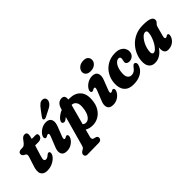

<svg xmlns="http://www.w3.org/2000/svg" viewBox="19 -1533 2590 2590"><g transform="rotate(-45 1314.5 -238.0)"><path d="M83.5 -352.5 64 -362Q38.5 -379 38.5 -403Q38.5 -422.5 53 -434.2Q67.5 -446 92.5 -446H108.5Q130 -446 144 -452.5Q158 -459 175 -479L211.5 -525.5Q222 -538 234.8 -546Q247.5 -554 266 -554Q285.5 -554 295.8 -543.5Q306 -533 306 -516Q306 -504 303 -486.8Q300 -469.5 293 -447L291 -441.5H368.5Q397.5 -441.5 397.5 -410.5Q397.5 -381.5 377 -364.5Q356.5 -347.5 322.5 -347.5H262.5L214.5 -191.5Q199.5 -144 206.2 -127Q213 -110 234.5 -110Q259.5 -110 288 -136.5Q299 -146 305.5 -149.2Q312 -152.5 319.5 -152.5Q342.5 -152 341.5 -123.5Q340.5 -95.5 313.2 -64.2Q286 -33 240 -11Q194 11 136.5 11Q70.5 11 46.2 -35Q22 -81 57 -178L89 -277Q101 -310 100.2 -326Q99.5 -342 83.5 -352.5Z M611 -126.5Q622.5 -126.5 638.5 -138Q652.5 -147 663 -141Q674 -136.5 676.5 -120.5Q679 -104.5 666 -79.5Q644 -39 603.5 -13.8Q563 11.5 512.5 11.5Q447 11.5 429.5 -31.8Q412 -75 439 -139L492.5 -273Q506 -305.5 504.8 -319.2Q503.5 -333 489 -333Q478 -333 459.5 -321Q443.5 -311.5 432 -316.5Q420.5 -321 417.8 -337.2Q415 -353.5 428.5 -377.5Q451.5 -415.5 494 -441.2Q536.5 -467 585.5 -467Q647.5 -467 666.2 -423.8Q685 -380.5 656.5 -310.5L606.5 -182Q584 -126.5 611 -126.5ZM659 -637Q686.5 -675.5 714.5 -697.8Q742.5 -720 776 -713.5Q804 -708.5 812.8 -685Q821.5 -661.5 810 -635.5Q798.5 -609.5 777.2 -592.2Q756 -575 717.5 -557L631 -513Q618.5 -507.5 606.2 -507.8Q594 -508 588.5 -516Q583 -525 587.5 -536Q592 -547 601 -559.5Z M796.5 -304Q781 -291.5 765 -291Q749 -290.5 739.5 -301Q728 -313 735.2 -333.5Q742.5 -354 762.5 -373Q800 -409.5 856 -433.5L861 -452Q873 -497 899.8 -521.8Q926.5 -546.5 965.5 -546.5Q1026.5 -546.5 1016 -468.5Q1027 -468.5 1038 -468.5Q1140.5 -468 1195.2 -407.5Q1250 -347 1239 -235.5Q1233 -157 1199.5 -101.8Q1166 -46.5 1114.5 -17.2Q1063 12 1002 11.5Q969.5 11 943 3.8Q916.5 -3.5 896 -16.5L866 94.5Q861.5 112.5 866 126.8Q870.5 141 888 145.5L914 152Q932 156.5 939.2 166.5Q946.5 176.5 946.5 188.5Q947 209.5 932.5 222.2Q918 235 895.5 235.5L671.5 239Q654 239 642.2 228.8Q630.5 218.5 630.5 199Q630.5 185.5 639.5 173Q648.5 160.5 671 148Q688 140.5 695 130.2Q702 120 706.5 105L826 -326Q811.5 -316 796.5 -304ZM964 -78Q1006 -77 1037.8 -122.2Q1069.5 -167.5 1077.5 -251.5Q1085 -315.5 1063.8 -349Q1042.5 -382.5 1004.5 -385.5Q1000.5 -386 996 -386L918 -97Q936 -79 964 -78Z M1500 -525Q1455 -525 1431.8 -546.2Q1408.5 -567.5 1408.5 -599Q1409.5 -637 1442.8 -667.5Q1476 -698 1534.5 -698Q1579 -698 1600.8 -676Q1622.5 -654 1622.5 -621Q1622 -583 1588.8 -554Q1555.5 -525 1500 -525ZM1489 -182Q1466.5 -126.5 1493.5 -126.5Q1505 -126.5 1521 -138Q1535 -147 1545.5 -141Q1556.5 -136.5 1559 -120.5Q1561.5 -104.5 1548.5 -79.5Q1526.5 -39 1486 -13.8Q1445.5 11.5 1395 11.5Q1329.5 11.5 1312 -31.8Q1294.5 -75 1321.5 -139L1375 -273Q1388.5 -305.5 1387.2 -319.2Q1386 -333 1371.5 -333Q1360.5 -333 1342 -321Q1326 -311.5 1314.5 -316.5Q1303 -321 1300.2 -337.2Q1297.5 -353.5 1311 -377.5Q1334 -415.5 1376.5 -441.2Q1419 -467 1468 -467Q1530 -467 1548.8 -423.8Q1567.5 -380.5 1539 -310.5Z M1885 -383Q1851 -383 1820.2 -339.2Q1789.5 -295.5 1782.5 -219.5Q1776 -156 1796 -126.5Q1816 -97 1852.5 -97Q1881.5 -97 1903.8 -110.8Q1926 -124.5 1944 -151Q1956 -165.5 1965.5 -174.8Q1975 -184 1989 -184Q2004 -184 2013.2 -167.8Q2022.5 -151.5 2011.5 -120Q2000 -85 1971.8 -55Q1943.5 -25 1896.2 -6.8Q1849 11.5 1781 11.5Q1693 11.5 1648.2 -41.8Q1603.5 -95 1611 -191Q1616.5 -265.5 1653.5 -328.2Q1690.5 -391 1755.2 -429.2Q1820 -467.5 1908.5 -467.5Q1961 -467.5 1994.8 -449.5Q2028.5 -431.5 2044.5 -403.5Q2060.5 -375.5 2060 -345.5Q2059 -299.5 2029.8 -273.8Q2000.5 -248 1961.5 -248Q1936 -248 1921.2 -260.2Q1906.5 -272.5 1907 -292.5Q1907.5 -307.5 1912 -322Q1916.5 -336.5 1917 -353Q1917 -383 1885 -383Z M2525 -179Q2510.5 -126 2537 -126Q2545 -126 2551 -129.5Q2557 -133 2565 -139Q2576.5 -147 2586 -143Q2610.5 -137 2593.5 -87.5Q2577 -42 2536.8 -15.5Q2496.5 11 2445.5 11Q2411.5 11 2393.5 -10.2Q2375.5 -31.5 2375.5 -69.5Q2375.5 -86.5 2377 -102.5Q2302 11 2193.5 11Q2138.5 11 2107 -27.5Q2075.5 -66 2082 -145.5Q2086.5 -201.5 2111.2 -258.2Q2136 -315 2180.8 -362.8Q2225.5 -410.5 2289.8 -439.5Q2354 -468.5 2437 -468.5Q2535.5 -468.5 2573.8 -448.5Q2612 -428.5 2608 -393.5Q2606 -374.5 2596.8 -364.5Q2587.5 -354.5 2577.5 -344.2Q2567.5 -334 2562 -314.5ZM2249 -163Q2244.5 -129 2253 -114Q2261.5 -99 2275.5 -99Q2297 -99 2321 -122Q2345 -145 2366.5 -181.2Q2388 -217.5 2403 -259.5Q2418 -301.5 2420.5 -339.5Q2424 -379.5 2392 -379.5Q2369 -379.5 2345.5 -360Q2322 -340.5 2301.5 -308.8Q2281 -277 2267 -239Q2253 -201 2249 -163Z"/></g></svg>

Font: Fraunces 72pt S100
Style: Bold Italic
Weight: 700
Italic angle: -16°
Version: Version 1.000; ttfautohint (v1.8.3)